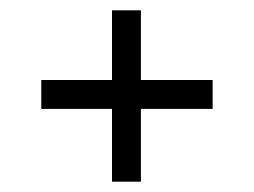

<svg xmlns="http://www.w3.org/2000/svg" viewBox="-20 -415 492 372"><path d="M253 -204V-63H197V-204H60V-260H197V-395H253V-260H392V-204Z"/></svg>

Font: Cambay Devanagari
Style: Regular
Weight: 400
Designer: Pooja Saxena
Foundry: Pooja Saxena
Version: Version 1.180;PS 001.180;hotconv 1.0.70;makeotf.lib2.5.58329